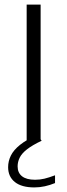

<svg xmlns="http://www.w3.org/2000/svg" viewBox="-20 -615 294 839"><path d="M96.5 0V-595H157.5V0ZM130 204Q74.5 204 45 180.5Q15.5 157 15.5 115.5Q15.5 89 27.5 64.8Q39.5 40.5 67.5 18Q95.5 -4.5 143.5 -26L162 0Q121 19.5 98 37.5Q75 55.5 66 74Q57 92.5 57 112Q57 140 76.2 155.2Q95.5 170.5 133.5 170.5Q154 170.5 174 165.8Q194 161 220.5 151V185Q198.5 194 176 199Q153.5 204 130 204Z"/></svg>

Font: Encode Sans SC SemiExpanded Light
Style: Regular
Weight: 300
Width: 6
Designer: Multiple Designers
Foundry: Impallari Type
Version: Version 3.002